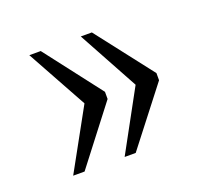

<svg xmlns="http://www.w3.org/2000/svg" viewBox="-75 -547 604 554"><g transform="rotate(-20 227.0 -270.0)"><path d="M221 -85 322 -270 221 -455H255L390 -281V-259L255 -85ZM63 -85 165 -270 63 -455H98L232 -281V-259L98 -85Z"/></g></svg>

Font: Noto Serif Lao SemiCondensed Light
Style: Regular
Weight: 300
Width: 4
Designer: Monotype Design Team
Foundry: Monotype Imaging Inc.
Version: Version 2.003; ttfautohint (v1.8.4.7-5d5b)